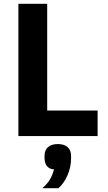

<svg xmlns="http://www.w3.org/2000/svg" viewBox="-20 -718 570 1013"><path d="M77 0V-698H229V-135H495V0ZM285 42C329 42 355 64 355 104V118C355 179 327 242 288 275H203C238 246 254 216 265 176C226 173 215 144 215 115V104C215 64 241 42 285 42Z"/></svg>

Font: Plexus Sans Bold
Style: Regular
Weight: 700
Version: Version 2.001;PS 002.001;hotconv 1.0.70;makeotf.lib2.5.58329